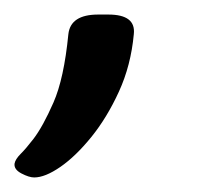

<svg xmlns="http://www.w3.org/2000/svg" viewBox="-35 -128 293 264"><path d="M12 116Q5 116 -5.5 110.5Q-16 105 -15 97Q-14 91 -6.5 83.5Q1 76 11 63Q24 46 38.5 13Q53 -20 59 -81Q62 -108 100 -108H114Q152 -108 149 -81Q145 -38 128.5 -2Q112 34 90.5 60.5Q69 87 48 101.5Q27 116 12 116Z"/></svg>

Font: Asap Expanded Expanded Regular
Style: Italic
Weight: 400
Width: 7
Italic angle: -6°
Designer: Pablo Cosgaya
Foundry: Omnibus-Type
Version: Version 3.001; ttfautohint (v1.8.4.7-5d5b)